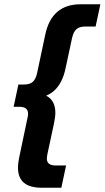

<svg xmlns="http://www.w3.org/2000/svg" viewBox="-20 -751 491 900"><path d="M69.9 -12.7 108.2 -194.9Q110.2 -201.9 110.9 -208.1Q111.6 -214.3 111.6 -217.9Q111.6 -250.5 70.3 -250.5H43.9L66.2 -354.8H92.7Q120.1 -354.8 134 -367.6Q148 -380.3 154.3 -410.1L192.3 -589.3Q222.4 -731 357.9 -731H450.5L428.2 -626.7H379.9Q352.4 -626.7 338.2 -614.1Q323.9 -601.5 317.5 -571.5L287.4 -431.2Q272.5 -359.3 232.1 -324.4Q191.7 -289.4 122.5 -289.4L127.8 -315.9Q239.4 -315.9 239.4 -222.5Q239.4 -202.7 232.7 -170.4L203 -32.3Q201.6 -24.6 200.6 -18.7Q199.6 -12.8 199.6 -7.8Q199.6 24.7 241.1 24.7H289.8L267.5 129H174.9Q64.3 129 64.3 34.9Q64.3 24 65.8 12.1Q67.3 0.2 69.9 -12.7Z"/></svg>

Font: Wix Madefor Text
Style: Italic
Weight: 400
Italic angle: -12°
Designer: Dalton Maag Ltd
Foundry: Dalton Maag Ltd
Version: Version 3.100